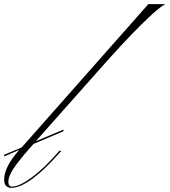

<svg xmlns="http://www.w3.org/2000/svg" viewBox="-89 -894 815 923"><path d="M-34 9Q-69 9 -69 -30Q-69 -91 0 -169L3 -173L-69 -142V-150L15 -185L624 -874H706Q685 -864 642.5 -825.5Q600 -787 545 -730Q490 -673 430 -606L83 -215L216 -271V-263L72 -202L57 -185Q-2 -118 -25.5 -81.5Q-49 -45 -49 -20Q-49 3 -31 3Q3 3 61.5 -39.5Q120 -82 185 -156L196 -169H206L197 -159Q126 -78 66.5 -34.5Q7 9 -34 9Z"/></svg>

Font: Ballet 16pt
Style: Regular
Weight: 400
Designer: Maximiliano R. Sproviero
Foundry: Omnibus-Type
Version: Version 1.100; ttfautohint (v1.8.3)